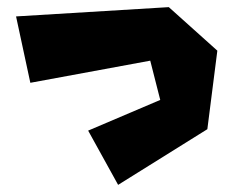

<svg xmlns="http://www.w3.org/2000/svg" viewBox="-20 -534 654 538"><path d="M25 -488 453 -514 589 -392 561 -172 311 -16 227 -168 429 -254 401 -364 65 -302Z"/></svg>

Font: Super Mario
Style: Regular
Weight: 400
Version: Version 1.0